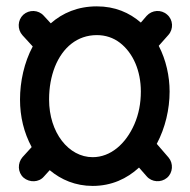

<svg xmlns="http://www.w3.org/2000/svg" viewBox="-20 -555 606 613"><path d="M513.2 12.7C532.2 -3.4 534.2 -33.2 518.1 -52.2L480.5 -95.7C507.8 -147 521.5 -206.5 521.5 -262.7C521.5 -311.5 510.3 -363.3 486.8 -408.7L517.6 -443.4C534.7 -462.4 532.7 -492.2 513.7 -508.3C494.6 -525.4 465.3 -523.4 448.2 -504.4L429.7 -482.9C393.1 -514.6 347.2 -534.7 289.1 -534.7C228.5 -534.7 179.7 -513.7 142.1 -480.5L119.6 -504.9C102.5 -523.9 73.2 -524.9 54.2 -507.8C36.1 -490.7 34.7 -461.4 51.8 -442.4L84.5 -406.7C57.1 -355.5 43.9 -294.4 43.9 -237.3C43.9 -182.6 56.2 -131.8 81.1 -85.4L51.8 -53.2C35.6 -34.2 36.1 -4.9 55.2 12.2C74.2 28.3 104 27.8 120.1 8.8L138.7 -11.7C175.3 19 221.2 38.6 275.9 38.6C335.9 38.6 385.3 15.6 423.8 -20L448.2 7.8C464.4 26.9 494.1 28.8 513.2 12.7ZM289.1 -442.9C316.9 -442.9 341.8 -434.6 362.8 -418.5C405.3 -385.7 429.7 -328.6 429.7 -262.7C429.7 -225.1 422.9 -190.4 409.2 -158.7C381.3 -94.7 332.5 -53.2 275.9 -53.2C199.2 -53.2 136.7 -131.3 136.7 -237.3C136.7 -275.9 143.1 -310.5 155.3 -341.8C180.2 -403.8 227.1 -442.9 289.1 -442.9Z"/></svg>

Font: Mikhak Medium
Style: Regular
Weight: 500
Designer: Amin Abedi
Version: Version 3.2